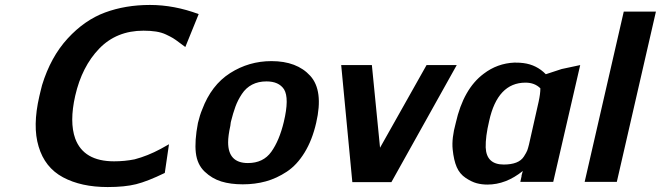

<svg xmlns="http://www.w3.org/2000/svg" viewBox="-20 -735 2671 776"><path d="M139 -346Q140 -352 144 -367Q148 -382 150 -391Q185 -505 253.5 -579.5Q322 -654 404.5 -684.5Q487 -715 586 -715Q684 -715 783 -678L729 -545Q723 -549 706 -562Q689 -575 679 -581Q669 -587 651 -595.5Q633 -604 610.5 -607.5Q588 -611 560 -611Q451 -611 381 -538.5Q311 -466 284 -348Q260 -242 284 -175Q318 -83 441 -83Q484 -83 524 -91Q577 -105 629 -133L663 -152L646 -36Q576 -2 530 9.5Q484 21 415 21Q308 21 234.5 -18.5Q161 -58 136 -143Q111 -225 139 -346Z M780 -238Q788 -271 797 -292Q834 -391 910 -439.5Q986 -488 1077 -488Q1180 -488 1234 -428.5Q1288 -369 1258 -239Q1242 -169 1211 -118.5Q1180 -68 1139 -41Q1098 -14 1054.5 -2Q1011 10 961 10Q912 10 874.5 -1.5Q837 -13 807 -41.5Q777 -70 771.5 -117.5Q766 -165 780 -238ZM913 -242Q913 -240 912 -235Q911 -230 911 -227Q902 -186 902 -160Q902 -76 982 -76Q1044 -76 1076.5 -121.5Q1109 -167 1127 -242Q1150 -338 1128 -374Q1107 -406 1057 -406Q1024 -406 999 -393Q974 -380 957.5 -355Q941 -330 931.5 -304Q922 -278 913 -242Z M1359 -472H1483L1516 -138L1704 -472H1826L1562 1H1404Z M1822 -238Q1853 -376 1935 -437Q1990 -479 2059 -482Q2084 -482 2096 -480Q2149 -473 2186 -435L2250 -456L2325 -472L2216 0H2083L2088 -23V-26L2093 -44Q2025 11 1950 11Q1927 11 1906.5 5.5Q1886 0 1862 -16Q1838 -32 1826 -59.5Q1814 -87 1809.5 -131.5Q1805 -176 1822 -238ZM1957 -246Q1942 -183 1943 -139Q1946 -70 2016 -70Q2046 -70 2066.5 -78Q2087 -86 2097.5 -102.5Q2108 -119 2111 -127Q2114 -135 2118 -151Q2131 -208 2157 -324Q2164 -356 2164 -378Q2141 -401 2104 -401Q1991 -401 1957 -246Z M2343 0 2501 -688H2631L2473 0Z"/></svg>

Font: Coval
Style: ExtraBold Italic
Weight: 800
Foundry: Context Ltd
Version: Version 001.000